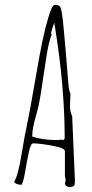

<svg xmlns="http://www.w3.org/2000/svg" viewBox="-20 -770 380 790"><path d="M276.9 -293 288.1 -32.2V-21.5Q288.1 -9.8 285.2 -6.8Q277.3 0 268.1 0Q258.8 0 252.9 -4.9Q247.1 -9.8 247.1 -17.1Q250 -22.9 250 -28.8L247.1 -48.8V-147.9Q247.1 -161.1 194.3 -170.7Q141.6 -180.2 116.2 -180.2Q106.4 -180.2 98.6 -143.8Q90.8 -107.4 83.5 -64Q76.2 -20.5 68.8 -9.8Q45.4 -9.8 38.1 -22Q53.7 -44.4 68.1 -131.3Q82.5 -218.3 91.3 -257.6Q100.1 -296.9 122.8 -428.2Q145.5 -559.6 153.6 -596.4Q161.6 -633.3 166 -650.9Q170.4 -668.5 177.2 -692.4Q193.4 -750 206.1 -750Q221.7 -750 226.8 -742.9Q231.9 -735.8 235.6 -709.7Q239.3 -683.6 242.9 -643.3Q246.6 -603 249.5 -569.3Q258.8 -463.9 261 -430.7Q263.2 -397.5 270 -382.8Q268.1 -352.5 268.1 -330.8Q268.1 -309.1 276.9 -293ZM112.8 -208Q154.8 -193.8 213.9 -193.8Q226.1 -193.8 231.9 -195.8L236.8 -193.8Q246.1 -193.8 246.1 -203.1Q246.1 -412.1 207 -653.8Q206.5 -656.7 204.8 -664.6Q203.1 -672.4 203.1 -676.8Q190.9 -642.1 189.9 -632.8L192.9 -627Q189.5 -623.5 181.6 -592.5Q173.8 -561.5 159.9 -464.6Q146 -367.7 139.9 -340.1Q133.8 -312.5 127 -290Q112.8 -240.2 112.8 -213.9Z"/></svg>

Font: Amatic SC
Style: Regular
Weight: 400
Version: Version 1.004